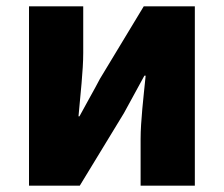

<svg xmlns="http://www.w3.org/2000/svg" viewBox="-20 -589 710 609"><path d="M72 0H233L373 -230C391 -262 419 -315 438 -349H442C435 -279 426 -204 426 -148V0H598V-569H436L297 -339C280 -306 250 -254 232 -220H229C235 -289 244 -365 244 -421V-569H72Z"/></svg>

Font: Source Han Sans HK Heavy
Style: Regular
Weight: 900
Designer: Ryoko NISHIZUKA 西塚涼子 (kana, bopomofo & ideographs); Paul D. Hunt (Latin, Greek & Cyrillic); Sandoll Communications 산돌커뮤니
Foundry: Adobe
Version: Version 2.000;hotconv 1.0.107;makeotfexe 2.5.65593